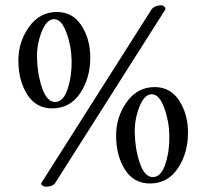

<svg xmlns="http://www.w3.org/2000/svg" viewBox="-20 -675 775 721"><path d="M136 11 548 -638Q559 -655 587 -655Q593 -655 598 -649Q603 -643 600 -638L188 11Q179 26 152 26Q145 26 138.5 21Q132 16 136 11ZM194 -630Q253 -630 286 -579Q319 -528 319 -459Q319 -382 281 -325Q243 -268 176 -268Q115 -268 82 -320.5Q49 -373 49 -448Q49 -518 89 -574Q129 -630 194 -630ZM119 -459Q120 -398 138 -345Q156 -292 187 -292Q218 -292 234 -341Q250 -390 249 -447Q248 -502 229.5 -552.5Q211 -603 183 -603Q155 -603 136.5 -556Q118 -509 119 -459ZM561 -348Q620 -348 653 -297Q686 -246 686 -177Q686 -100 648 -43Q610 14 543 14Q482 14 449 -38.5Q416 -91 416 -166Q416 -236 456 -292Q496 -348 561 -348ZM486 -177Q487 -116 505 -63Q523 -10 554 -10Q585 -10 601 -59Q617 -108 616 -165Q615 -220 596.5 -270.5Q578 -321 550 -321Q522 -321 503.5 -274Q485 -227 486 -177Z"/></svg>

Font: EB Garamond 12 All SC
Style: AllSC
Weight: 400
Version: Version 0.016 ; ttfautohint (v0.97) -l 8 -r 50 -G 200 -x 0 -